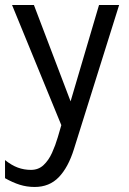

<svg xmlns="http://www.w3.org/2000/svg" viewBox="-26 -498 512 764"><path d="M22 -478H109L265 -68H247L368 -478H448L268 96Q245.5 168 208 207Q170.5 246 112 246Q80.5 246 52.2 237Q24 228 -6 211V139Q20.5 160 45.2 169Q70 178 97 178Q127 178 147.2 159Q167.5 140 181 110.2Q194.5 80.5 204 48L218 0Z"/></svg>

Font: Karla
Style: Regular
Weight: 400
Designer: Jonathan Pinhorn
Version: Version 2.004;gftools[0.9.33]